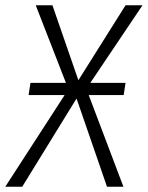

<svg xmlns="http://www.w3.org/2000/svg" viewBox="-49 -705 558 725"><path d="M489 -685 292 -392H425L418 -346H286L417 0H355L240 -333L35 0H-29L195 -346H59L66 -392H200L86 -685H149L247 -402L425 -685Z"/></svg>

Font: Fira Sans Condensed Light
Style: Italic
Weight: 300
Width: 3
Italic angle: -8°
Designer: Carrois Corporate & Edenspiekermann AG
Foundry: Carrois Corporate GbR & Edenspiekermann AG
Version: Version 4.203